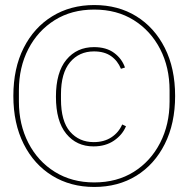

<svg xmlns="http://www.w3.org/2000/svg" viewBox="-20 -730 748 762"><path d="M354 12Q260 12 187.5 -32.5Q115 -77 74 -158.5Q33 -240 33 -349Q33 -459 74 -540Q115 -621 187.5 -665.5Q260 -710 354 -710Q449 -710 521 -665.5Q593 -621 634 -540Q675 -459 675 -349Q675 -240 634 -158.5Q593 -77 521 -32.5Q449 12 354 12ZM354 -6Q444 -6 511 -48Q578 -90 615.5 -163Q653 -236 653 -327V-371Q653 -463 615.5 -535.5Q578 -608 511 -650Q444 -692 354 -692Q264 -692 197 -650Q130 -608 92.5 -535.5Q55 -463 55 -371V-327Q55 -236 92.5 -163Q130 -90 197.5 -48Q265 -6 354 -6ZM351 -149Q284 -149 243 -199Q202 -249 202 -346Q202 -443 243.5 -493Q285 -543 353 -543Q402 -543 433 -520Q464 -497 476 -462L460 -457Q447 -489 420.5 -507.5Q394 -526 353 -526Q294 -526 258 -483Q222 -440 222 -356V-336Q222 -249 258 -207.5Q294 -166 352 -166Q393 -166 422 -185Q451 -204 465 -236L480 -229Q466 -195 432.5 -172Q399 -149 351 -149Z"/></svg>

Font: IBM Plex Sans Thin
Style: Regular
Weight: 250
Designer: Mike Abbink, Paul van der Laan, Pieter van Rosmalen
Foundry: Bold Monday
Version: Version 3.201